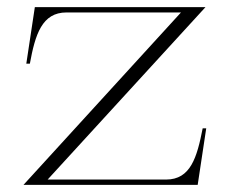

<svg xmlns="http://www.w3.org/2000/svg" viewBox="-20 -520 649 540"><path d="M46 0H536L560 -159H550C534 -77 516 -15 447 -15H114L558 -500H78L54 -341H64C79 -423 98 -485 167 -485H489Z"/></svg>

Font: Sprat Thin
Style: Regular
Weight: 100
Designer: Ethan Nakache
Foundry: Collletttivo
Version: Version 2.000;Glyphs 3.2 (3217)